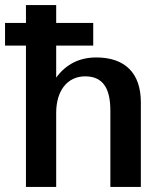

<svg xmlns="http://www.w3.org/2000/svg" viewBox="-36 -742 644 762"><path d="M334 -651H187V-722H67V-651H-16V-561H67V0H187V-294C187 -383 232 -439 302 -439C370 -439 402 -395 402 -303V0H523V-336C523 -451 461 -514 346 -514C278 -514 225 -486 187 -434V-561H334Z"/></svg>

Font: Perun SemiBold
Style: Regular
Weight: 600
Foundry: Copyright (c) Stefan Peev, Context Ltd, 2016
Version: Version 1.089